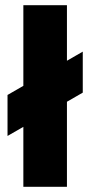

<svg xmlns="http://www.w3.org/2000/svg" viewBox="-20 -720 348 740"><path d="M9 -196V-354L299 -521V-363ZM70 0V-700H238V0Z"/></svg>

Font: Tektur SemiCondensed
Style: Bold
Weight: 700
Width: 4
Designer: Adam Jagosz
Foundry: Adam Jagosz
Version: Version 1.005;gftools[0.9.30]